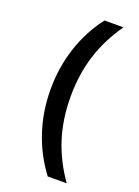

<svg xmlns="http://www.w3.org/2000/svg" viewBox="-164 -839 736 1018"><g transform="rotate(20 204.0 -330.0)"><path d="M242 110Q172 18 135 -94Q98 -206 98 -330Q98 -455 135 -567Q172 -679 242 -770H349Q279 -671 245 -563.5Q211 -456 211 -330Q211 -204 245 -96.5Q279 11 349 110Z"/></g></svg>

Font: M PLUS 2 Thin Medium
Style: Regular
Weight: 500
Version: Version 1.001